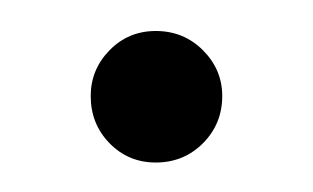

<svg xmlns="http://www.w3.org/2000/svg" viewBox="-20 -364 207 127"><path d="M83 -256.5Q65 -256.5 52.5 -269.2Q40 -282 40 -300.5Q40 -318 52.5 -330.8Q65 -343.5 83 -343.5Q101.5 -343.5 114.2 -330.8Q127 -318 127 -300.5Q127 -282 114.2 -269.2Q101.5 -256.5 83 -256.5Z"/></svg>

Font: Urbanist
Style: Regular
Weight: 400
Designer: Corey Hu
Foundry: Corey Hu
Version: Version 1.330; ttfautohint (v1.8.4.7-5d5b)